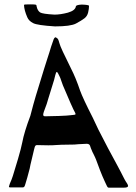

<svg xmlns="http://www.w3.org/2000/svg" viewBox="-20 -859 624 880"><path d="M367 -775Q354 -765 328 -751Q303 -738 232 -738Q151 -743 132 -753Q112 -763 105 -780Q91 -812 90 -836Q90 -838 96.5 -838.5Q103 -839 119 -839Q140 -839 144 -837.5Q148 -836 148 -829Q152 -810 164 -802Q175 -795 230 -792Q257 -792 291 -801Q326 -811 328 -831Q332 -837 355 -838Q388 -837 388 -832Q388 -819 384 -802Q380 -785 367 -775ZM567 -7Q567 1 549 1H478Q474 1 471 -4.5Q468 -10 465 -17Q462 -24 459 -30Q450 -49 438.5 -78.5Q427 -108 420 -128Q418 -134 415 -139.5Q412 -145 410 -150Q407 -155 403.5 -163Q400 -171 396 -181Q393 -193 389 -196.5Q385 -200 378 -200L338 -198Q330 -196 289 -196Q261 -196 233 -194Q224 -193 201 -193L149 -194Q144 -194 141.5 -190Q139 -186 138 -180.5Q137 -175 136 -173Q135 -167 126.5 -133Q118 -99 116 -86L105 -45L97 -18Q94 -7 91.5 -3.5Q89 0 84 0H26Q21 0 21 -4Q21 -5 25 -17Q34 -37 39 -53Q48 -81 62.5 -130.5Q77 -180 82 -206Q91 -254 119 -328Q134 -386 144 -419L182 -543L196 -587L206 -618Q213 -643 226 -679Q232 -693 240 -685Q246 -682 249 -672Q252 -662 253 -659Q257 -642 305 -546Q328 -501 347 -444Q360 -408 405 -320L431 -265Q451 -225 475.5 -179Q500 -133 516 -104L533 -72Q553 -31 562 -19Q567 -11 567 -7ZM324 -343Q319 -351 303 -387Q287 -423 276 -450Q268 -467 262 -485.5Q256 -504 253 -509Q250 -515 246.5 -522Q243 -529 240 -529Q237 -529 233.5 -515Q230 -501 228 -493Q225 -485 211 -438L202 -409Q197 -388 181 -347Q178 -338 178 -333Q178 -326 187 -326Q208 -326 250 -327.5Q292 -329 304 -331Q311 -332 318 -332.5Q325 -333 326 -335Q327 -337 324 -343Z"/></svg>

Font: Barrio
Style: Regular
Weight: 400
Designer: Pablo Cosgaya & Sergio Jimenez
Foundry: Pablo Cosgaya & Sergio Jimenez
Version: Version 1.005